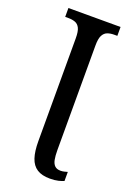

<svg xmlns="http://www.w3.org/2000/svg" viewBox="-140 -769 579 834"><g transform="rotate(20 149.0 -352.0)"><path d="M203 10Q166 10 143.5 -4.5Q121 -19 111 -49Q101 -79 101 -126V-601Q101 -633 93.5 -648Q86 -663 72.5 -668Q59 -673 42 -673H26V-714H267V-673H252Q235 -673 221.5 -668Q208 -663 200 -648Q192 -633 192 -601V-118Q192 -91 195.5 -73.5Q199 -56 208.5 -47Q218 -38 235 -38Q244 -38 252 -40Q260 -42 267 -44V-2Q258 2 242 6Q226 10 203 10Z"/></g></svg>

Font: Noto Serif ExtraCondensed
Style: Regular
Weight: 400
Width: 2
Designer: Monotype Design Team
Foundry: Monotype Imaging Inc.
Version: Version 2.013